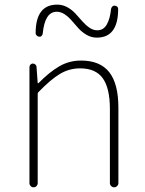

<svg xmlns="http://www.w3.org/2000/svg" viewBox="-20 -798 619 818"><path d="M105.5 -17.6V-511.7Q105.5 -518.6 109.9 -522.9Q114.3 -527.3 120.1 -527.3Q126 -527.3 130.9 -522.9Q135.7 -518.6 135.7 -511.7L140.6 -444.3Q140.6 -443.4 141.6 -443.4Q142.6 -443.4 143.6 -443.4Q189.5 -490.2 231.9 -515.1Q274.4 -540 325.2 -540Q406.2 -540 445.3 -490.7Q484.4 -441.4 484.4 -338.9V-17.6Q484.4 -10.7 479 -5.4Q473.6 0 466.3 0Q459 0 453.6 -5.4Q448.2 -10.7 448.2 -17.6V-334Q448.2 -421.9 418 -464.4Q387.7 -506.8 321.3 -506.8Q275.4 -506.8 235.8 -483.4Q196.3 -460 144.5 -406.2Q140.6 -403.3 140.6 -398.4V-17.6Q140.6 -10.7 135.7 -5.4Q130.9 0 123 0Q115.2 0 110.4 -5.4Q105.5 -10.7 105.5 -17.6ZM392.6 -637.7Q369.1 -637.7 349.1 -649.4Q329.1 -661.1 314.5 -677.2Q299.8 -693.4 286.1 -709.5Q272.5 -725.6 255.9 -736.8Q239.3 -748 221.7 -748Q170.9 -748 162.1 -655.3Q161.1 -648.4 156.7 -644.5Q152.3 -640.6 146.5 -641.6Q139.6 -642.6 135.7 -647.5Q131.8 -651.4 131.8 -656.2Q131.8 -778.3 223.6 -778.3Q247.1 -778.3 267.1 -767.1Q287.1 -755.9 301.8 -739.7Q316.4 -723.6 330.6 -707.5Q344.7 -691.4 360.8 -680.2Q377 -668.9 394.5 -668.9Q420.9 -668.9 435.1 -693.8Q449.2 -718.8 453.1 -759.8Q454.1 -765.6 458.5 -770Q462.9 -774.4 469.2 -773.9Q475.6 -773.4 480.5 -768.6Q483.4 -764.6 483.4 -759.8Q483.4 -637.7 392.6 -637.7Z"/></svg>

Font: Gen Jyuu Gothic ExtraLight
Style: Regular
Weight: 100
Designer: [Source Han Sans]
Ryoko NISHIZUKA  (kana & ideographs); Paul D. Hunt (Latin, Greek & Cyrillic); Wenlong ZHANG  (bopomofo
Version: Version 1.002.20150607